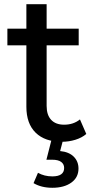

<svg xmlns="http://www.w3.org/2000/svg" viewBox="-20 -666 454 910"><path d="M389 -31Q368 -13 337 -3.5Q306 6 273 6Q193 6 149 -37Q105 -80 105 -160V-451H15V-530H105V-646H201V-530H353V-451H201V-164Q201 -121 222.5 -98Q244 -75 284 -75Q328 -75 359 -100ZM139 202 160 153Q190 170 228 170Q284 170 284 130Q284 112 270 101.5Q256 91 227 91H200L225 -7H280L265 50Q307 54 329.5 76.5Q352 99 352 133Q352 175 318 199.5Q284 224 228 224Q176 224 139 202Z"/></svg>

Font: Idrija
Style: Regular
Weight: 500
Designer: Julieta Ulanovsky
Foundry: Julieta Ulanovsky
Version: Version 7.200